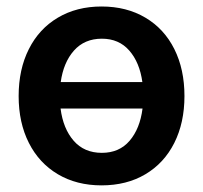

<svg xmlns="http://www.w3.org/2000/svg" viewBox="-20 -557 622 588"><path d="M37.1 -262.7Q37.1 -344.7 68.4 -406.7Q99.6 -468.8 157.2 -502.9Q214.8 -537.1 291 -537.1Q367.7 -537.1 425.3 -502.9Q482.9 -468.8 513.9 -406.7Q544.9 -344.7 544.9 -262.7Q544.9 -181.2 513.7 -119.1Q482.4 -57.1 425 -23.2Q367.7 10.7 291 10.7Q214.8 10.7 157.2 -23.4Q99.6 -57.6 68.4 -119.4Q37.1 -181.2 37.1 -262.7ZM416.5 -224.6H165.5Q173.3 -163.1 205.6 -126Q237.8 -88.9 292 -88.9Q345.2 -88.9 377 -126Q408.7 -163.1 416.5 -224.6ZM416 -305.7Q407.7 -365.7 376 -402.1Q344.2 -438.5 292 -438.5Q238.8 -438.5 206.5 -402.1Q174.3 -365.7 166 -305.7Z"/></svg>

Font: Pretendard GOV SemiBold
Style: Regular
Weight: 600
Designer: Base glyphs from Inter by Rasmus Andersson; Hangeul glyphs from Noto Sans CJK(Source Han Sans) by Jang Soo-young and Kan
Foundry: Kil Hyung-jin
Version: Version 1.309